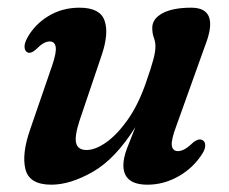

<svg xmlns="http://www.w3.org/2000/svg" viewBox="-20 -482 610 512"><path d="M518.5 -109Q526.5 -106 527.2 -95.8Q528 -85.5 520 -73Q496.5 -35 456.8 -12.2Q417 10.5 373.5 10.5Q309 10.5 309 -41.5Q309 -60.5 318.5 -85.8Q328 -111 341 -143Q287.5 -58 227.5 -23.8Q167.5 10.5 117 10.5Q58 10.5 47.8 -30.8Q37.5 -72 61 -138.5L119 -307Q131 -342 128.5 -356.8Q126 -371.5 112.5 -371.5Q104.5 -371.5 95.8 -366.5Q87 -361.5 74.5 -349Q61.5 -338 53 -342.5Q46.5 -345.5 45.5 -355.5Q44.5 -365.5 52.5 -380.5Q72 -416.5 108.8 -439Q145.5 -461.5 192 -461.5Q246 -461.5 258.5 -428Q271 -394.5 251.5 -336L192.5 -161.5Q178.5 -119 183 -100.5Q187.5 -82 211 -82Q234 -82 263 -102.2Q292 -122.5 320.2 -162.2Q348.5 -202 369 -261Q383.5 -302.5 389 -323.5Q394.5 -344.5 394.5 -357.5Q394.5 -370.5 390.2 -381.8Q386 -393 386 -407.5Q386 -432 413.5 -446.8Q441 -461.5 490 -461.5Q566.5 -461.5 527 -360.5L450.5 -147Q436 -108.5 438.2 -93.8Q440.5 -79 454.5 -79Q462.5 -79 472 -84Q481.5 -89 496 -103Q510 -113 518.5 -109Z"/></svg>

Font: Fraunces 72pt S050 SemiBold
Style: Italic
Weight: 600
Italic angle: -16°
Version: Version 1.000; ttfautohint (v1.8.3)